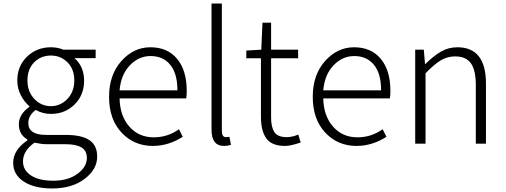

<svg xmlns="http://www.w3.org/2000/svg" viewBox="-20 -815 2868 1089"><path d="M275.4 253.9Q174.8 253.9 114.7 214.8Q54.7 175.8 54.7 108.4Q54.7 36.1 134.8 -18.6V-24.4Q86.9 -51.8 86.9 -110.4Q86.9 -166 146.5 -209V-212.9Q118.2 -236.3 98.1 -274.9Q78.1 -313.5 78.1 -358.4Q78.1 -440.4 133.3 -493.7Q188.5 -546.9 268.6 -546.9Q306.6 -546.9 339.8 -533.2H522.5V-485.4H402.3Q457 -437.5 457 -357.4Q457 -275.4 402.8 -222.2Q348.6 -168.9 268.6 -168.9Q222.7 -168.9 182.6 -191.4Q140.6 -160.2 140.6 -117.2Q140.6 -49.8 241.2 -49.8H352.5Q443.4 -49.8 487.3 -20Q531.2 9.8 531.2 73.2Q531.2 145.5 460 199.7Q388.7 253.9 275.4 253.9ZM401.4 -358.4Q401.4 -422.9 362.8 -461.4Q324.2 -500 268.6 -500Q211.9 -500 173.8 -461.4Q135.7 -422.9 135.7 -358.4Q135.7 -294.9 174.8 -253.9Q213.9 -212.9 268.6 -212.9Q323.2 -212.9 362.3 -253.9Q401.4 -294.9 401.4 -358.4ZM282.2 210Q366.2 210 419.4 170.9Q472.7 131.8 472.7 81.1Q472.7 40 442.4 21.5Q412.1 2.9 351.6 2.9H243.2Q216.8 2.9 175.8 -5.9Q110.4 40 110.4 100.6Q110.4 150.4 155.8 180.2Q201.2 210 282.2 210Z M846.7 12.7Q740.2 12.7 669.4 -63Q598.6 -138.7 598.6 -265.6Q598.6 -390.6 668.5 -468.8Q738.3 -546.9 833 -546.9Q929.7 -546.9 984.4 -481.4Q1039.1 -416 1039.1 -298.8Q1039.1 -275.4 1036.1 -256.8H658.2Q660.2 -158.2 713.4 -97.2Q766.6 -36.1 852.5 -36.1Q930.7 -36.1 995.1 -82L1016.6 -39.1Q935.5 12.7 846.7 12.7ZM658.2 -302.7H986.3Q986.3 -397.5 945.8 -447.3Q905.3 -497.1 834 -497.1Q766.6 -497.1 716.3 -444.3Q666 -391.6 658.2 -302.7Z M1251 12.7Q1179.7 12.7 1179.7 -79.1V-794.9H1238.3V-73.2Q1238.3 -37.1 1261.7 -37.1Q1270.5 -37.1 1281.2 -39.1L1290 6.8Q1270.5 12.7 1251 12.7Z M1596.7 12.7Q1521.5 12.7 1490.7 -29.8Q1460 -72.3 1460 -152.3V-484.4H1377V-528.3L1461.9 -533.2L1468.8 -686.5H1517.6V-533.2H1670.9V-484.4H1517.6V-148.4Q1517.6 -93.8 1536.6 -65.4Q1555.7 -37.1 1606.4 -37.1Q1636.7 -37.1 1671.9 -51.8L1685.5 -6.8Q1628.9 12.7 1596.7 12.7Z M2002 12.7Q1895.5 12.7 1824.7 -63Q1753.9 -138.7 1753.9 -265.6Q1753.9 -390.6 1823.7 -468.8Q1893.6 -546.9 1988.3 -546.9Q2085 -546.9 2139.6 -481.4Q2194.3 -416 2194.3 -298.8Q2194.3 -275.4 2191.4 -256.8H1813.5Q1815.4 -158.2 1868.7 -97.2Q1921.9 -36.1 2007.8 -36.1Q2085.9 -36.1 2150.4 -82L2171.9 -39.1Q2090.8 12.7 2002 12.7ZM1813.5 -302.7H2141.6Q2141.6 -397.5 2101.1 -447.3Q2060.5 -497.1 1989.3 -497.1Q1921.9 -497.1 1871.6 -444.3Q1821.3 -391.6 1813.5 -302.7Z M2335 0V-533.2H2383.8L2390.6 -452.1H2392.6Q2439.5 -498 2481.4 -522.5Q2523.4 -546.9 2574.2 -546.9Q2736.3 -546.9 2736.3 -340.8V0H2678.7V-333Q2678.7 -417 2650.9 -456.1Q2623 -495.1 2561.5 -495.1Q2517.6 -495.1 2480 -472.7Q2442.4 -450.2 2393.6 -399.4V0Z"/></svg>

Font: Bpmf Zihi Sans Light
Style: Light
Weight: 300
Foundry: But Ko
Version: Version 1.320